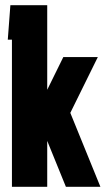

<svg xmlns="http://www.w3.org/2000/svg" viewBox="-20 -720 407 740"><path d="M26 0V-567H10L20 -700H162V-374L224 -500H357L251 -285L367 0H234L162 -177V0Z"/></svg>

Font: Karantina
Style: Bold
Weight: 700
Designer: Rony Koch
Foundry: Rony Koch
Version: Version 1.000; ttfautohint (v1.8.3)